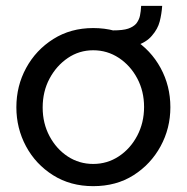

<svg xmlns="http://www.w3.org/2000/svg" viewBox="-20 -627 639 657"><path d="M299 10Q221 10 161.5 -27.5Q102 -65 69 -126.5Q36 -188 36 -260Q36 -333 69.5 -394.5Q103 -456 162.5 -493.5Q222 -531 299 -531Q377 -531 436.5 -493.5Q496 -456 529.5 -394.5Q563 -333 563 -260Q563 -188 529.5 -126.5Q496 -65 437 -27.5Q378 10 299 10ZM126 -259Q126 -205 149.5 -161Q173 -117 212 -91.5Q251 -66 299 -66Q347 -66 386.5 -92Q426 -118 449.5 -162.5Q473 -207 473 -261Q473 -315 449.5 -359Q426 -403 386.5 -429Q347 -455 299 -455Q251 -455 212 -428.5Q173 -402 149.5 -358Q126 -314 126 -259ZM364 -459 366 -523Q401 -523 418.5 -529Q436 -535 446 -546Q456 -559 459 -573.5Q462 -588 463 -607H535Q533 -579 526.5 -553.5Q520 -528 500 -505Q481 -482 444.5 -470.5Q408 -459 364 -459Z"/></svg>

Font: Raleway Medium
Style: Regular
Weight: 500
Designer: Matt McInerney, Pablo Impallari, Rodrigo Fuenzalida
Foundry: Matt McInerney, Pablo Impallari, Rodrigo Fuenzalida
Version: Version 4.026